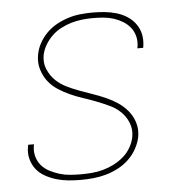

<svg xmlns="http://www.w3.org/2000/svg" viewBox="-44 -570 588 621"><g transform="rotate(-5 250.0 -260.0)"><path d="M194 8Q173 8 153 6Q133 4 114.5 -1.5Q96 -7 79 -16.5Q62 -26 50.5 -40.5Q39 -55 34 -74.5Q29 -94 33 -114L34 -120H53L52 -115Q49 -97 53.5 -80.5Q58 -64 68.5 -51.5Q79 -39 94.5 -31Q110 -23 126 -18Q142 -13 159.5 -11.5Q177 -10 195 -10Q213 -10 231.5 -11.5Q250 -13 268 -18Q286 -23 303 -31.5Q320 -40 335 -53Q350 -66 359.5 -83Q369 -100 372 -117Q376 -141 367.5 -162Q359 -183 343.5 -198Q328 -213 307.5 -222.5Q287 -232 266.5 -240Q246 -248 224.5 -255Q203 -262 183 -271Q163 -280 144.5 -292Q126 -304 113 -321Q100 -338 93.5 -360Q87 -382 91 -405Q94 -425 104 -443.5Q114 -462 129 -477Q144 -492 162.5 -502Q181 -512 200.5 -518Q220 -524 240 -526Q260 -528 279 -528Q299 -528 318.5 -526Q338 -524 356.5 -518.5Q375 -513 390.5 -503Q406 -493 417 -478Q428 -463 432 -444.5Q436 -426 433 -406L432 -400H413L414 -405Q417 -422 413 -438.5Q409 -455 399 -467.5Q389 -480 375 -488.5Q361 -497 345.5 -502Q330 -507 312.5 -508.5Q295 -510 278 -510Q261 -510 243 -508Q225 -506 208 -501Q191 -496 174.5 -487.5Q158 -479 144.5 -466Q131 -453 121.5 -436.5Q112 -420 109 -403Q105 -379 114 -358Q123 -337 138.5 -322Q154 -307 173.5 -297.5Q193 -288 214.5 -280Q236 -272 256.5 -265Q277 -258 297.5 -249Q318 -240 336 -228Q354 -216 368 -199Q382 -182 388.5 -160.5Q395 -139 391 -115Q387 -95 376.5 -76Q366 -57 350 -42Q334 -27 314.5 -17Q295 -7 275 -1.5Q255 4 234.5 6Q214 8 194 8Z"/></g></svg>

Font: Iosevka Term Curly Thin
Style: Italic
Weight: 100
Italic angle: -9°
Designer: Belleve Invis
Foundry: Belleve Invis
Version: Version 32.3.0